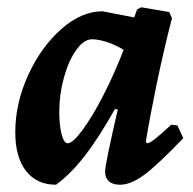

<svg xmlns="http://www.w3.org/2000/svg" viewBox="-20 -496 531 528"><path d="M451 -153 468 -151 484 -116Q411 -40 375 -14Q339 12 310 12Q290 12 279.5 2.5Q269 -7 269 -24Q269 -44 304 -195L296 -196Q251 -116 212.5 -66.5Q174 -17 134 12Q81 12 51.5 -26Q22 -64 22 -132Q22 -212 57.5 -289.5Q93 -367 148.5 -416Q204 -465 262 -465L349 -448L357 -470L368 -476L445 -463L453 -446Q431 -362 411.5 -268Q392 -174 381 -106L384 -102Q391 -102 404 -112Q417 -122 451 -153ZM320 -359Q299 -372 275 -380Q251 -388 233 -388Q211 -388 190 -359Q169 -330 156 -283.5Q143 -237 143 -188Q143 -151 149.5 -126.5Q156 -102 166 -102Q180 -102 207 -138.5Q234 -175 264.5 -234.5Q295 -294 320 -359Z"/></svg>

Font: Alegreya
Style: Bold Italic
Weight: 700
Italic angle: -7°
Designer: Juan Pablo del Peral
Foundry: Huerta Tipografica
Version: Version 2.007; ttfautohint (v1.6)